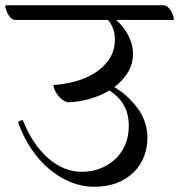

<svg xmlns="http://www.w3.org/2000/svg" viewBox="-59 -722 683 732"><path d="M503 -196Q503 -160 490.5 -126.5Q478 -93 452.5 -67Q427 -41 389 -25.5Q351 -10 300 -10Q253 -10 209.5 -28Q166 -46 128 -78Q90 -110 59.5 -155.5Q29 -201 10 -256Q18 -264 28 -264Q65 -171 124.5 -119Q184 -67 253 -67Q290 -67 322.5 -79.5Q355 -92 379.5 -114.5Q404 -137 418 -169.5Q432 -202 432 -242Q432 -290 412 -323Q392 -356 358 -377Q323 -356 281.5 -344.5Q240 -333 200 -332Q190 -334 180 -341Q170 -348 162.5 -357.5Q155 -367 150 -378Q145 -389 145 -398Q184 -400 225.5 -411Q267 -422 301 -443Q335 -464 357 -496Q379 -528 379 -573Q379 -614 353 -646H0Q-9 -646 -16 -652Q-23 -658 -28 -667Q-33 -676 -36 -685.5Q-39 -695 -39 -702H564Q573 -702 580 -696Q587 -690 592.5 -681Q598 -672 601 -662.5Q604 -653 604 -646H384Q416 -617 432 -583.5Q448 -550 448 -518Q448 -478 428.5 -446Q409 -414 377 -390Q434 -355 468.5 -305.5Q503 -256 503 -196Z"/></svg>

Font: Gotu
Style: Regular
Weight: 400
Designer: Sarang Kulkarni & Kailash Malviya
Foundry: Ek Type
Version: Version 2.320;hotconv 1.0.109;makeotfexe 2.5.65596; ttfautoh